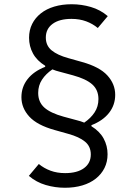

<svg xmlns="http://www.w3.org/2000/svg" viewBox="-20 -730 640 905"><path d="M487 -3Q487 33 472.5 62Q458 91 431.5 112Q405 133 368 144Q331 155 286 155Q240 155 195.5 142Q151 129 116 99L163 43Q187 63 218 74.5Q249 86 287 86Q344 86 376 62.5Q408 39 408 -2Q408 -40 380.5 -62.5Q353 -85 302 -99L238 -117Q155 -140 118 -180.5Q81 -221 81 -272Q81 -320 110 -357Q139 -394 193 -415V-420Q154 -444 135.5 -478Q117 -512 117 -552Q117 -588 131.5 -617Q146 -646 172.5 -667Q199 -688 236 -699Q273 -710 318 -710Q364 -710 408.5 -697Q453 -684 488 -654L441 -598Q417 -618 386 -629.5Q355 -641 317 -641Q260 -641 228 -617.5Q196 -594 196 -553Q196 -515 223.5 -492.5Q251 -470 302 -456L366 -438Q449 -415 486 -374.5Q523 -334 523 -283Q523 -235 494 -198Q465 -161 411 -140V-135Q450 -111 468.5 -77Q487 -43 487 -3ZM444 -263Q444 -306 415 -332Q386 -358 324 -375L261 -392Q244 -396 227 -403Q196 -382 178 -354.5Q160 -327 160 -292Q160 -249 189 -223Q218 -197 280 -180L343 -163Q360 -159 377 -152Q408 -173 426 -200.5Q444 -228 444 -263Z"/></svg>

Font: PlemolJP35 Console
Style: Regular
Weight: 400
Version: v2.0.3; ttfautohint (v1.8.4.7-5d5b-dirty) -l 6 -r 45 -G 200 